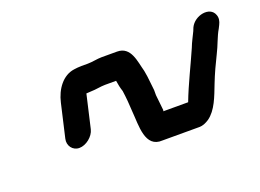

<svg xmlns="http://www.w3.org/2000/svg" viewBox="-59 -560 767 566"><g transform="rotate(-20 324.0 -277.0)"><path d="M240 -409H220C211 -409 203 -408 196 -407C160 -402 135 -368 126 -328L102 -224C97 -203 111 -184 132 -184C153 -184 177 -203 182 -224L206 -328C209 -328 219 -329 222 -329C235 -329 253 -333 266 -333H301C303 -320 305 -310 309 -298C312 -277 314 -254 315 -231C319 -188 313 -117 370 -121H485C496 -121 505 -125 516 -132C544 -152 557 -190 571 -226C581 -252 595 -282 607 -306C618 -327 626 -354 638 -374L643 -384C648 -394 650 -404 646 -414C635 -445 584 -435 569 -403L565 -393C558 -378 550 -364 544 -348C524 -302 498 -251 479 -201H401C401 -202 403 -204 402 -206C400 -223 399 -237 397 -253V-269C396 -281 393 -303 392 -314L389 -332C380 -364 377 -413 333 -413H284C271 -413 254 -409 240 -409Z"/></g></svg>

Font: Electronic
Style: ExBdIt
Weight: 800
Version: Version 1.011